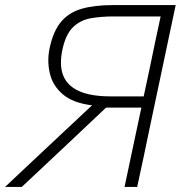

<svg xmlns="http://www.w3.org/2000/svg" viewBox="-37 -733 715 753"><path d="M-17 0Q12 -27.5 49 -62.2Q86 -97 125 -133.5Q163.5 -169.5 197.5 -201.5L324 -320Q249.5 -329 209.5 -363Q169.5 -397 158.5 -445.5Q152.5 -470.5 152.5 -496Q152.5 -520.5 158 -546Q172 -611 202.5 -647.5Q233 -684 283 -698.5Q333 -713 405 -713H652Q639.5 -654.5 627.5 -597.5Q615.5 -540 601 -472L551.5 -238Q537.5 -172 526 -116Q514 -60 501 0H451.5Q464 -60 476 -116Q488 -172 502 -238.5L517.5 -311H379L237 -177Q191 -134 145 -90.5Q99 -47 48.5 0ZM396 -355H526.5L551 -469.5Q562 -523.5 572.2 -571.5Q582.5 -619.5 593 -668.5H407Q360 -668.5 319.5 -661.5Q279 -654.5 249.8 -626.8Q220.5 -599 207.5 -537Q202 -510.5 202 -487.5Q202 -355 396 -355Z"/></svg>

Font: Heraclito ExtraLight
Style: Italic
Weight: 200
Italic angle: -12°
Designer: Kostas Bartsokas (font) & Cristiano Sobral (main changes)
Foundry: Kostas Bartsokas (font) & Cristiano Sobral (main changes)
Version: Version 1.00;July 8, 2020;FontCreator 13.0.0.2655 64-bit